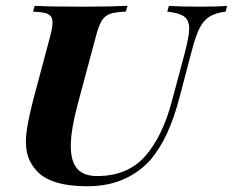

<svg xmlns="http://www.w3.org/2000/svg" viewBox="-20 -628 803 662"><path d="M500.5 -79.1Q462.9 -35.2 407.5 -10.5Q352.1 14.2 280.8 14.2Q153.8 14.2 105.5 -40Q86.4 -61.5 77.9 -85Q69.3 -108.4 69.3 -139.2Q69.3 -188.5 95.7 -288.1L152.8 -502Q161.1 -533.7 161.1 -549.8Q161.1 -564.9 154.3 -572.8Q147.5 -580.6 133.5 -583.7Q119.6 -586.9 93.8 -587.9L99.6 -607.9Q150.9 -605 264.6 -605Q358.4 -605 419.9 -607.9L413.6 -587.9Q377 -586.4 359.1 -580.1Q341.3 -573.7 330.8 -556.6Q320.3 -539.6 310.5 -502L248.5 -271Q224.1 -180.2 224.1 -124.5Q224.1 -71.8 246.1 -46.4Q268.1 -21 314.9 -21Q419.9 -21 480.2 -89.1Q540.5 -157.2 572.8 -279.8L616.7 -443.8Q632.3 -503.4 632.3 -529.3Q632.3 -558.1 615.2 -570.8Q598.1 -583.5 556.6 -587.9L562.5 -607.9Q600.1 -605 669.4 -605Q729.5 -605 763.2 -607.9L757.8 -587.9Q723.1 -583.5 702.9 -571Q682.6 -558.6 668.9 -532.5Q655.3 -506.3 642.1 -456.1L598.6 -291Q562.5 -151.9 500.5 -79.1Z"/></svg>

Font: TypoPRO Playfair Display SC
Style: Bold Italic
Weight: 700
Italic angle: -14.9847°
Designer: Claus Eggers Sørensen
Foundry: Claus Eggers Sørensen
Version: Version 1.004;PS 001.004;hotconv 1.0.70;makeotf.lib2.5.58329